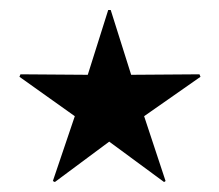

<svg xmlns="http://www.w3.org/2000/svg" viewBox="-20 -567 440 385"><path d="M90 -202 199 -283 309 -202 312 -204 269 -334 382 -413 380 -418 243 -417 202 -547H197L156 -417L21 -418L19 -413L130 -334L86 -204Z"/></svg>

Font: Noto Naskh Arabic UI Medium
Style: Regular
Weight: 500
Designer: Monotype Design Team, David Williams, Mohamad Dakak and Nizar Qandah
Foundry: Monotype Imaging Inc.
Version: Version 2.014